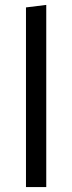

<svg xmlns="http://www.w3.org/2000/svg" viewBox="-20 -762 294 782"><path d="M85.8 0Q85.8 -55.3 85.8 -106.4Q85.8 -157.6 85.8 -218.8V-493.7Q85.8 -556.5 85.8 -616.1Q85.8 -675.6 85.8 -731.8L168.4 -742Q168.4 -681.6 168.4 -620.8Q168.4 -559.9 168.4 -493.7V-218.8Q168.4 -157.6 168.4 -106.4Q168.4 -55.3 168.4 0Z"/></svg>

Font: Commissioner Thin
Style: Regular
Weight: 100
Designer: Kostas Bartsokas
Foundry: Kostas Bartsokas
Version: Version 1.001;gftools[0.9.23]